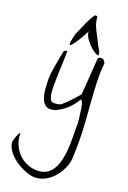

<svg xmlns="http://www.w3.org/2000/svg" viewBox="-309 -891 963 1446"><g transform="rotate(20 173.0 -168.0)"><path d="M-75.2 287.1Q-75.2 285.2 -71.8 272.5Q-68.4 259.8 -63.5 245.6Q-58.6 231.4 -52.7 219.7Q-46.9 208 -40 208Q-40 252.9 -23.4 293.5Q-6.8 334 22 364.3Q50.8 394.5 90.3 411.6Q129.9 428.7 174.8 428.7Q215.8 428.7 244.1 412.6Q272.5 396.5 291 369.1Q309.6 341.8 319.8 307.6Q330.1 273.4 335 236.8Q339.8 200.2 340.8 165.5Q341.8 130.9 341.8 101.6Q341.8 91.8 341.3 72.8Q340.8 53.7 340.8 35.2Q340.8 16.6 340.8 2.4Q340.8 -11.7 340.8 -12.7Q340.8 -16.6 339.4 -31.2Q337.9 -45.9 335.4 -63Q333 -80.1 331.1 -95.7Q329.1 -111.3 328.1 -119.1Q327.1 -123 325.7 -132.8Q324.2 -142.6 321.3 -153.3Q318.4 -164.1 313.5 -173.8Q308.6 -183.6 300.8 -187.5Q289.1 -164.1 268.1 -138.2Q247.1 -112.3 220.2 -90.3Q193.4 -68.4 164.6 -53.7Q135.7 -39.1 106.4 -39.1Q84 -39.1 68.8 -51.3Q53.7 -63.5 44.4 -82Q35.2 -100.6 29.8 -125Q24.4 -149.4 22.5 -173.3Q20.5 -197.3 20 -218.3Q19.5 -239.3 19.5 -252.9Q19.5 -276.4 23.4 -304.7Q27.3 -333 32.7 -363.3Q38.1 -393.6 43.5 -423.3Q48.8 -453.1 53.7 -478.5Q61.5 -494.1 74.2 -494.1Q75.2 -494.1 77.6 -493.7Q80.1 -493.2 81.1 -493.2Q81.1 -484.4 80.6 -461.4Q80.1 -438.5 79.1 -409.2Q78.1 -379.9 76.7 -346.2Q75.2 -312.5 74.7 -283.2Q74.2 -253.9 73.7 -231.4Q73.2 -209 74.2 -200.2Q74.2 -190.4 75.2 -172.4Q76.2 -154.3 80.1 -136.7Q84 -119.1 92.3 -105.5Q100.6 -91.8 118.2 -91.8Q132.8 -91.8 151.4 -94.7Q169.9 -97.7 179.7 -106.4Q193.4 -118.2 212.9 -137.2Q232.4 -156.2 250 -175.8Q267.6 -195.3 280.8 -210Q293.9 -224.6 293.9 -227.5L314.5 -518.6Q314.5 -522.5 317.4 -525.4Q320.3 -528.3 324.7 -529.8Q329.1 -531.2 333.5 -532.2Q337.9 -533.2 341.8 -533.2Q354.5 -533.2 360.8 -524.9Q367.2 -516.6 375 -504.9Q367.2 -435.5 370.1 -356.9Q373 -278.3 378.9 -198.7Q384.8 -119.1 390.6 -40.5Q396.5 38.1 396.5 107.4Q396.5 115.2 396.5 136.2Q396.5 157.2 396 180.7Q395.5 204.1 394.5 225.1Q393.6 246.1 393.6 253.9Q389.6 294.9 371.1 335.4Q352.5 376 323.2 409.2Q293.9 442.4 255.4 462.9Q216.8 483.4 172.9 483.4Q153.3 483.4 126.5 476.1Q99.6 468.8 72.3 455.6Q44.9 442.4 18.6 424.3Q-7.8 406.2 -28.3 384.8Q-48.8 363.3 -62 338.4Q-75.2 313.5 -75.2 287.1ZM96.7 -643.6Q98.6 -646.5 105.5 -661.1Q112.3 -675.8 120.6 -695.8Q128.9 -715.8 138.7 -737.8Q148.4 -759.8 158.2 -777.3Q168 -794.9 176.3 -807.6Q184.6 -820.3 191.4 -820.3Q192.4 -820.3 197.3 -818.8Q202.1 -817.4 204.1 -816.4Q204.1 -812.5 205.6 -803.2Q207 -793.9 209 -783.2Q210.9 -772.5 213.4 -762.7Q215.8 -752.9 217.8 -750Q220.7 -741.2 229 -724.1Q237.3 -707 247.1 -687.5Q256.8 -668 267.6 -648.4L284.2 -614.3Q305.7 -582 310.5 -565.4Q315.4 -548.8 310.5 -544.9Q305.7 -541 292.5 -547.9Q279.3 -554.7 262.7 -567.4Q246.1 -580.1 229.5 -597.7Q212.9 -615.2 200.7 -633.8Q188.5 -652.3 182.6 -670.9Q180.7 -681.6 182.6 -692.4Q181.6 -689.5 180.7 -687.5Q173.8 -673.8 163.6 -655.3Q153.3 -636.7 140.6 -615.2Q127.9 -593.8 115.7 -576.7Q103.5 -559.6 94.7 -550.3Q85.9 -541 81.5 -545.9Q77.1 -550.8 80.6 -573.7Q84 -596.7 96.7 -643.6ZM185.5 -702.1Q182.6 -697.3 182.6 -693.4Q186.5 -701.2 185.5 -702.1Z"/></g></svg>

Font: The Girl Next Door
Style: Regular
Weight: 400
Designer: Kimberly Geswein
Foundry: Kimberly Geswein
Version: Version 1.002 2010